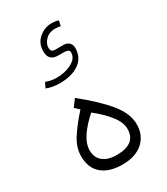

<svg xmlns="http://www.w3.org/2000/svg" viewBox="-197 -888 844 972"><g transform="rotate(-30 225.0 -402.0)"><path d="M92.8 -561Q105.5 -555.7 121.1 -552.5Q136.7 -549.3 156.2 -549.3Q185.1 -549.3 213.9 -557.6Q242.7 -565.9 262.2 -582.5Q281.7 -599.1 281.7 -624Q281.7 -636.7 270.8 -639.9Q259.8 -643.1 252.4 -643.1H217.3Q162.1 -643.1 162.1 -698.2Q162.1 -745.6 195.1 -773.7Q228 -801.8 270.5 -801.8Q276.4 -801.8 287.4 -800.5Q298.3 -799.3 309.1 -795.4L302.7 -765.1Q285.6 -769 270.5 -769Q236.3 -769 215.1 -747.6Q193.8 -726.1 193.8 -701.7Q193.8 -689.9 199.2 -683.1Q204.6 -676.3 219.7 -676.3H263.7Q288.1 -676.3 299.8 -664.3Q311.5 -652.3 311.5 -633.8Q311.5 -577.6 268.8 -547.4Q226.1 -517.1 155.3 -517.1Q132.8 -517.1 113.3 -520.8Q93.8 -524.4 78.1 -530.8ZM183.1 -415Q282.7 -335 335.2 -270.5Q387.7 -206.1 387.7 -143.6Q387.7 -79.1 344 -40.5Q300.3 -2 225.1 -2Q147.9 -2 105.2 -38.1Q62.5 -74.2 62.5 -143.6Q62.5 -192.9 93.5 -241.9Q124.5 -291 178.2 -350.6L152.8 -374ZM217.8 -309.6Q170.4 -268.1 142.6 -226.8Q114.7 -185.5 114.7 -146Q114.7 -105.5 143.1 -82Q171.4 -58.6 224.6 -58.6Q278.3 -58.6 306.9 -80.3Q335.4 -102.1 335.4 -146.5Q335.4 -184.6 303.2 -225.8Q271 -267.1 217.8 -309.6Z"/></g></svg>

Font: Vazir Thin FD-WOL-UI
Style: Thin-FD-WOL-UI
Weight: 100
Designer: Saber Rastikerdar
Foundry: Saber Rastikerdar
Version: Version 30.1.0